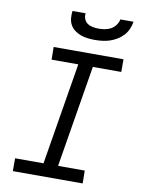

<svg xmlns="http://www.w3.org/2000/svg" viewBox="-102 -1023 803 1091"><g transform="rotate(10 300.0 -477.5)"><path d="M453 0H50V-74H214L311 -662H157L156 -735H559V-662H395L298 -74H452ZM379 -815Q358 -815 337 -817.5Q316 -820 297 -827Q278 -834 262 -846Q246 -858 236.5 -875Q227 -892 225 -913Q223 -934 226 -955H302Q299 -938 305.5 -922Q312 -906 325.5 -897Q339 -888 356 -885Q373 -882 390 -882Q407 -882 425 -885Q443 -888 459.5 -897Q476 -906 487.5 -922Q499 -938 502 -955H578Q575 -934 566 -913Q557 -892 541.5 -875Q526 -858 506 -846Q486 -834 465 -827Q444 -820 422 -817.5Q400 -815 379 -815Z"/></g></svg>

Font: Iosevka Extended
Style: Italic
Weight: 400
Width: 7
Italic angle: -9°
Monospace: yes
Designer: Belleve Invis
Foundry: Belleve Invis
Version: Version 32.5.0; ttfautohint (v1.8.4)